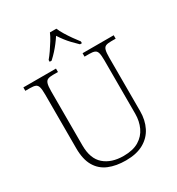

<svg xmlns="http://www.w3.org/2000/svg" viewBox="-217 -1067 1120 1213"><g transform="rotate(-30 343.5 -460.5)"><path d="M345 10Q274 10 221 -12Q168 -34 139 -83.5Q110 -133 110 -214V-606Q110 -643 105 -660.5Q100 -678 86.5 -683.5Q73 -689 48 -689H13V-714H251V-689H215Q191 -689 177.5 -683.5Q164 -678 158.5 -660Q153 -642 153 -605V-210Q153 -113 205.5 -67.5Q258 -22 346 -22Q415 -22 458 -48Q501 -74 521.5 -118.5Q542 -163 542 -216V-606Q542 -643 537 -660.5Q532 -678 518.5 -683.5Q505 -689 481 -689H445V-714H672V-689H639Q614 -689 600.5 -683.5Q587 -678 582 -660Q577 -642 577 -605V-215Q577 -150 551.5 -99Q526 -48 474.5 -19Q423 10 345 10ZM238 -784Q254 -803 272 -829Q290 -855 306.5 -882Q323 -909 332 -931H379Q388 -909 404.5 -882Q421 -855 439.5 -829Q458 -803 473 -784V-771H459Q436 -793 418 -812Q400 -831 385 -850.5Q370 -870 355 -893Q340 -870 325 -850.5Q310 -831 293 -812Q276 -793 252 -771H238Z"/></g></svg>

Font: Noto Serif Khmer ExtraLight
Style: Regular
Weight: 250
Version: Version 2.003